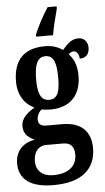

<svg xmlns="http://www.w3.org/2000/svg" viewBox="-65 -806 589 1082"><g transform="rotate(-5 229.0 -265.0)"><path d="M168 -616V-606H264C271 -652 287 -711 298 -753V-766H247C219 -723 183 -658 168 -616ZM193 236C356 236 433 164 433 46C433 -42 383 -102 272 -102H180C155 -102 136 -112 136 -139C136 -165 151 -186 164 -195C174 -192 199 -190 212 -190C332 -190 387 -263 387 -368C387 -428 367 -465 342 -492C351 -498 359 -505 372 -505C385 -505 402 -489 402 -461C443 -461 457 -489 457 -519C457 -550 438 -576 403 -576C361 -576 335 -543 313 -518C285 -537 255 -548 212 -548C89 -548 33 -480 33 -363C33 -286 71 -232 124 -209C79 -182 47 -152 47 -109C47 -63 80 -41 110 -28C46 -19 -1 25 -1 97C-1 186 63 236 193 236ZM210 -245C162 -245 147 -290 147 -364C147 -442 162 -492 210 -492C259 -492 272 -444 272 -365C272 -289 260 -245 210 -245ZM195 180C137 180 100 147 100 94C100 27 140 7 170 7H267C309 7 330 30 330 75C330 137 287 180 195 180Z"/></g></svg>

Font: Noto Serif Georgian ExtraCondensed Bold
Style: Regular
Weight: 700
Width: 2
Designer: Monotype Design Team, Akaki Razmadze
Foundry: Google LLC
Version: Version 2.003